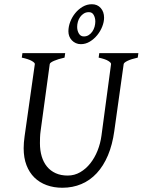

<svg xmlns="http://www.w3.org/2000/svg" viewBox="-20 -864 668 899"><path d="M625 -594.2Q594.2 -587.4 577.1 -579.1Q560.1 -570.8 559.1 -564L515.1 -250Q506.3 -186 485.4 -136.5Q464.4 -86.9 433.1 -53.2Q401.9 -19.5 361.1 -2.2Q320.3 15.1 272 15.1Q231.9 15.1 198.5 2.9Q165 -9.3 141.1 -32.7Q117.2 -56.2 104 -90.6Q90.8 -125 90.8 -169.9Q90.8 -195.8 95.2 -226.1L143.1 -564Q144 -569.8 128.9 -578.6Q113.8 -587.4 82 -594.2L85 -615.2H285.2L282.2 -594.2Q251.5 -587.4 232.7 -579.1Q213.9 -570.8 212.9 -564L169.9 -249Q168 -234.9 167.5 -220.7Q167 -206.5 167 -193.8Q167 -159.7 175.3 -131.8Q183.6 -104 200 -84Q216.3 -64 240.7 -53Q265.1 -42 296.9 -42Q328.6 -42 355.5 -57.6Q382.3 -73.2 402.8 -99.1Q423.3 -125 436.8 -158.7Q450.2 -192.4 455.1 -229L500 -564Q501 -569.8 487.3 -578.6Q473.6 -587.4 441.9 -594.2L444.8 -615.2H627.9ZM426.3 -763.2Q426.3 -780.3 418.9 -793.7Q411.6 -807.1 396.5 -807.1Q382.8 -807.1 372.6 -800.8Q362.3 -794.4 355.2 -784.4Q348.1 -774.4 344.7 -762.2Q341.3 -750 341.3 -738.3Q341.3 -720.2 349.4 -706.8Q357.4 -693.4 372.6 -693.4Q385.7 -693.4 395.8 -700Q405.8 -706.5 412.6 -716.6Q419.4 -726.6 422.9 -739Q426.3 -751.5 426.3 -763.2ZM467.3 -781.2Q467.3 -761.2 458.7 -739.5Q450.2 -717.8 435.3 -699.5Q420.4 -681.2 400.6 -669.2Q380.9 -657.2 358.4 -657.2Q345.7 -657.2 335 -662.1Q324.2 -667 316.4 -675.3Q308.6 -683.6 304.4 -694.3Q300.3 -705.1 300.3 -717.3Q300.3 -739.3 308.8 -761.7Q317.4 -784.2 332.3 -802.5Q347.2 -820.8 367.2 -832.5Q387.2 -844.2 410.2 -844.2Q436 -844.2 451.7 -826.4Q467.3 -808.6 467.3 -781.2Z"/></svg>

Font: Gentium Plus Phon
Style: Italic
Weight: 400
Italic angle: -8°
Designer: J. Victor Gaultney, Annie Olsen, Iska Routamaa, Becca Hirsbrunner
Foundry: SIL International
Version: Version 5.000